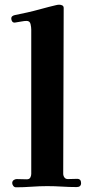

<svg xmlns="http://www.w3.org/2000/svg" viewBox="-20 -794 386 817"><path d="M325 -15Q325 2 306 2Q275 2 243.5 0Q212 -2 181 -2Q149 -2 114.5 0.5Q80 3 48 3Q41 3 36.5 -3Q32 -9 32 -15Q32 -23 38 -27.5Q44 -32 51 -32Q61 -32 72.5 -31.5Q84 -31 94 -31Q105 -31 109 -38.5Q113 -46 113 -54V-668Q113 -678 110 -691.5Q107 -705 93 -705Q84 -705 71 -702.5Q58 -700 44 -698Q36 -697 32 -702.5Q28 -708 28 -715Q28 -722 33 -725.5Q38 -729 44 -730Q70 -736 96 -741Q123 -747 155.5 -756Q188 -765 218 -772Q226 -774 232 -774Q239 -774 245 -771Q251 -768 251 -760Q251 -583 250 -407Q249 -231 249 -55Q249 -46 254 -39Q259 -32 269 -32Q279 -32 288.5 -32.5Q298 -33 308 -33Q325 -33 325 -15Z"/></svg>

Font: Kaisei Tokumin ExtraBold
Style: Regular
Weight: 800
Designer: Font-Kai, 金井和夫
Foundry: KAZUO KANAI
Version: Version 5.003